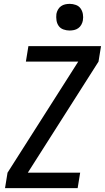

<svg xmlns="http://www.w3.org/2000/svg" viewBox="-20 -974 543 994"><path d="M6 0 19 -80 385 -655H114L127 -735H503L490 -655L124 -80H395L382 0ZM340 -816Q324 -816 308.5 -821.5Q293 -827 284 -839.5Q275 -852 272.5 -868.5Q270 -885 272 -902Q274 -913 280 -924Q286 -935 296 -942Q306 -949 317.5 -951.5Q329 -954 341 -954Q357 -954 372.5 -948.5Q388 -943 397 -930.5Q406 -918 409 -901.5Q412 -885 409 -868Q407 -857 401 -846Q395 -835 385 -828Q375 -821 363.5 -818.5Q352 -816 340 -816Z"/></svg>

Font: Iosevka SS18 Medium
Style: Italic
Weight: 500
Italic angle: -9°
Monospace: yes
Designer: Belleve Invis
Foundry: Belleve Invis
Version: Version 25.1.1; ttfautohint (v1.8.4)